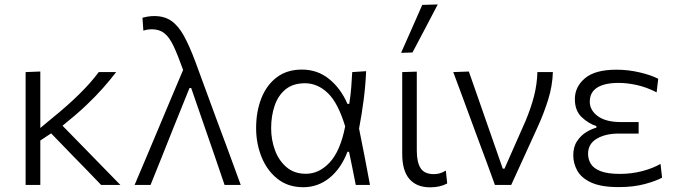

<svg xmlns="http://www.w3.org/2000/svg" viewBox="-20 -812 2972 843"><path d="M92.5 0V-495.5L157 -498V-250L207.5 -292Q278 -349 329.2 -399.8Q380.5 -450.5 413.5 -495.5H490Q464 -461.5 432.5 -425.8Q401 -390 358 -349.2Q315 -308.5 254.5 -260L346.5 -166Q383.5 -128 425.5 -85Q467.5 -42 508.5 0H424Q391 -34.5 359.5 -67Q327.5 -99.5 295 -133L204.5 -226.5L157 -195V0Z M571 0Q599.5 -67.5 630.5 -140.5Q661 -213.5 690 -282Q712 -334 736 -391.5Q760 -448.5 784 -505Q760.5 -570.5 742 -609.8Q723.5 -649 701.5 -666.2Q679.5 -683.5 646.5 -683.5Q641.5 -683.5 631.5 -682.5Q621.5 -681.5 609.5 -677.5L605.5 -734Q617.5 -737.5 630.8 -739.5Q644 -741.5 657.5 -741.5Q702 -741.5 732.5 -720.2Q763 -699 787.8 -654Q812.5 -609 838.5 -539L932 -284.5Q956.5 -218 974.5 -170.5Q992 -122.5 1006.8 -82.5Q1021.5 -42.5 1037 0H966Q944 -64.5 922 -129Q899.5 -193.5 877 -259L819.5 -425.5H812L743.5 -256Q717 -189 691.5 -125.5Q666 -62 641 0Z M1311.5 10Q1245 10 1198.8 -26.5Q1152.5 -63 1128.5 -122.5Q1104.5 -182 1104.5 -249.5Q1104.5 -323 1127.8 -381.2Q1151 -439.5 1195.8 -473Q1240.5 -506.5 1305.5 -506.5Q1374 -506.5 1425 -465.2Q1476 -424 1505.5 -356H1513.5Q1519.5 -394 1522.2 -429Q1525 -464 1526.5 -495.5L1587.5 -499.5Q1585 -437 1576.5 -372.2Q1568 -307.5 1556.5 -247.5Q1569 -185.5 1581 -124Q1592.5 -62 1604.5 0H1542Q1534.5 -36.5 1527.5 -73Q1520 -109.5 1512.5 -145.5H1505.5Q1477.5 -72 1426.8 -31Q1376 10 1311.5 10ZM1323 -49Q1381.5 -49 1428 -99.2Q1474.5 -149.5 1495.5 -257Q1464.5 -360 1419.5 -403.2Q1374.5 -446.5 1319 -446.5Q1267 -446.5 1234.2 -420Q1201.5 -393.5 1186 -348.5Q1170.5 -303.5 1170.5 -249Q1170.5 -198.5 1187.2 -152.8Q1204 -107 1238 -78Q1272 -49 1323 -49Z M1868.5 10.5Q1809.5 10.5 1777.8 -25.8Q1746 -62 1746 -136.5V-495.5L1810 -497.5V-150.5Q1810 -99.5 1826.8 -73.5Q1843.5 -47.5 1885 -47.5Q1898.5 -47.5 1911 -51Q1923.5 -54.5 1937.5 -63L1943.5 -6.5Q1912.5 10.5 1868.5 10.5ZM1741 -580Q1764.5 -633 1788 -686Q1811 -738.5 1834 -790.5L1902 -792.5Q1874 -739 1846.5 -686.5Q1819 -634 1791 -581.5Z M2153 0Q2136 -47 2118.5 -95Q2100.5 -142.5 2084 -187.5L2051.5 -275.5Q2031.5 -329.5 2011 -385.5Q1990 -441.5 1970 -495.5L2038.5 -498Q2055 -451 2074.8 -394.5Q2094.5 -338 2115 -279Q2135.5 -220 2154.5 -166L2187.5 -71.5H2195L2287.5 -281Q2311.5 -338.5 2324.8 -390.2Q2338 -442 2339.5 -495.5H2407.5Q2405.5 -434.5 2386.8 -374.5Q2368 -314.5 2342.5 -258.5Q2313 -194 2283.5 -129Q2254 -64 2224.5 0Z M2696.5 9.5Q2619.5 9.5 2576 -10.5Q2532.5 -30.5 2514.8 -62.5Q2497 -94.5 2497 -130Q2497 -167.5 2513.8 -192.5Q2530.5 -217.5 2554 -231.8Q2577.5 -246 2598.5 -251.5V-258.5Q2564.5 -269 2534.2 -297.5Q2504 -326 2504 -377Q2504 -431 2548.5 -468.5Q2593 -506 2686.5 -506Q2738.5 -506 2789.2 -494Q2840 -482 2870 -466L2863 -406.5Q2819.5 -429 2776.8 -438.5Q2734 -448 2696.5 -448Q2635 -448 2602.2 -427.5Q2569.5 -407 2569.5 -365.5Q2569.5 -328 2604.8 -302Q2640 -276 2707.5 -276H2784V-225.5H2695.5Q2638.5 -225.5 2600.2 -203Q2562 -180.5 2562 -136.5Q2562 -112.5 2574.2 -92.5Q2586.5 -72.5 2617 -60.5Q2647.5 -48.5 2702.5 -48.5Q2753.5 -48.5 2800.8 -61Q2848 -73.5 2880 -92.5L2887 -32Q2862 -18 2812 -4.2Q2762 9.5 2696.5 9.5Z"/></svg>

Font: Heraclito Light
Style: Regular
Weight: 300
Designer: Kostas Bartsokas (font) & Cristiano Sobral (main changes)
Foundry: Kostas Bartsokas (font) & Cristiano Sobral (main changes)
Version: Version 1.00;July 8, 2020;FontCreator 13.0.0.2655 64-bit